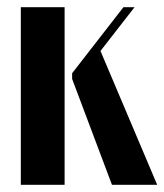

<svg xmlns="http://www.w3.org/2000/svg" viewBox="-20 -515 458 535"><path d="M160 -495V0H38V-495ZM260 -373 418 0H292L181 -295V-311L324 -495H355Z"/></svg>

Font: Moniqa Black Heading
Style: Regular
Weight: 900
Designer: Rajesh Rajput
Foundry: Rajesh Rajput
Version: Version 1.000